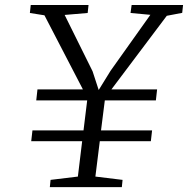

<svg xmlns="http://www.w3.org/2000/svg" viewBox="-20 -764 768 784"><path d="M133 -399H318.5L161.5 -701.5L102 -711L105.5 -743.5H341.5L338 -711L244 -703L358 -473L383 -396.5L431.5 -475L594 -703.5L513 -711L517.5 -743.5H727.5L724 -711.5L661 -699.5L435 -399H621.5L616.5 -354H408L392.5 -231.5H601L596 -187.5H387.5L369.5 -43L480.5 -29.5L477.5 0H183.5L186.5 -29.5L298 -43L315.5 -187.5H107.5L112.5 -231.5H321L336 -354H128Z"/></svg>

Font: Merriweather 60pt Light
Style: Italic
Weight: 300
Italic angle: -7.8°
Version: Version 2.101